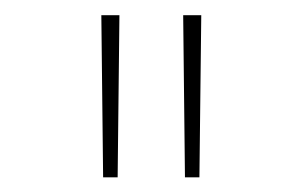

<svg xmlns="http://www.w3.org/2000/svg" viewBox="-20 -748 408 259"><path d="M119.1 -508.8 116.7 -727.5H141.1L138.7 -508.8ZM229.5 -508.8 227.1 -727.5H251.5L249 -508.8Z"/></svg>

Font: Inter 16pt Thin
Style: Regular
Weight: 250
Version: Version 4.001;git-66647c0bb